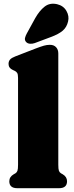

<svg xmlns="http://www.w3.org/2000/svg" viewBox="-20 -991 392 1011"><path d="M287 -710V-123.5Q287 -100.5 290.2 -91.8Q293.5 -83 301 -78.5L310 -73.5Q333 -60 333 -36.5Q333 0 290.5 0H71.5Q29 0 29 -36.5Q29 -60 52.5 -73.5L61.5 -78.5Q68.5 -83 71.8 -91.8Q75 -100.5 75 -123.5V-580.5Q75 -600 70.2 -607.2Q65.5 -614.5 56.5 -618.5L47.5 -622.5Q25 -632.5 25 -654.5Q25 -668.5 33 -677.5Q41 -686.5 60.5 -694L169 -736Q195.5 -746 211.2 -750.5Q227 -755 242.5 -755Q264 -755 275.5 -742.2Q287 -729.5 287 -710ZM165.5 -895.5Q187.5 -934.5 214.8 -956Q242 -977.5 280.5 -969Q314 -961 329.8 -933.5Q345.5 -906 338.5 -878Q331.5 -847.5 310 -829.2Q288.5 -811 248 -796L162.5 -764Q150 -759.5 137 -760.8Q124 -762 116.5 -771Q109 -780.5 111.8 -791.5Q114.5 -802.5 121 -814.5Z"/></svg>

Font: Fraunces 9pt Soft Black
Style: Regular
Weight: 900
Version: Version 1.000;[b76b70a41]